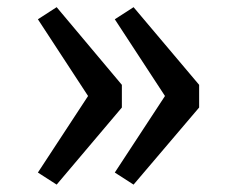

<svg xmlns="http://www.w3.org/2000/svg" viewBox="-20 -566 655 530"><path d="M84.6 -89.7 223.1 -301 84.6 -512.8 136.4 -546.2 316.4 -331.8V-269.2L136.4 -56.4ZM296.9 -89.7 435.4 -301 296.9 -512.8 348.7 -546.2 529.7 -331.8V-269.2L348.7 -56.4Z"/></svg>

Font: Fira Code
Style: Regular
Weight: 400
Designer: Carrois Corporate, Edenspiekermann AG, Nikita Prokopov
Foundry: Carrois Corporate, Edenspiekermann AG, Nikita Prokopov
Version: Version 5.002